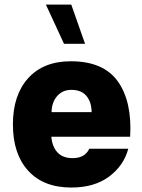

<svg xmlns="http://www.w3.org/2000/svg" viewBox="-20 -817 622 842"><path d="M205.1 -217.3Q209 -173.3 232.2 -148.4Q255.4 -123.5 298.8 -123.5Q352.1 -123.5 371.6 -164.6H542.5Q522.9 -90.8 458.5 -42.7Q394 5.4 293 5.4Q170.4 5.4 103.5 -68.4Q36.6 -142.1 36.6 -271.5Q36.6 -399.9 103.5 -474.1Q170.4 -548.3 290.5 -548.3Q433.6 -548.3 496.6 -460.2Q559.6 -372.1 550.8 -217.3ZM206.1 -325.2H381.8Q381.3 -369.6 359.1 -396.2Q336.9 -422.9 293 -422.9Q254.4 -422.9 230.7 -395.8Q207 -368.7 206.1 -325.2ZM353 -625H260.7L181.2 -796.9H292.5Z"/></svg>

Font: Estedad-FD ExtraBold
Style: Regular
Weight: 800
Designer: Amin Abedi
Version: Version 7.3